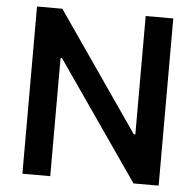

<svg xmlns="http://www.w3.org/2000/svg" viewBox="-52 -780 848 832"><g transform="rotate(5 372.0 -363.5)"><path d="M668.3 -727.3H548.3V-212.4H541.5L185.7 -727.3H75.6V0H196.7V-514.2H202.8L558.9 0H668.3Z"/></g></svg>

Font: Magic Ui Pro Semi Bold
Style: Regular
Weight: 600
Designer: Stefan Endress, Andreas Faust
Version: Version 1.000;FEAKit 1.0